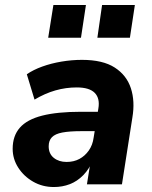

<svg xmlns="http://www.w3.org/2000/svg" viewBox="-20 -742 613 773"><path d="M197 11Q151 11 113.5 -10.5Q76 -32 53.5 -67Q31 -102 31 -143Q31 -195 60 -228Q89 -261 150 -276.5Q211 -292 306 -292H385L373 -214H309Q260 -214 231 -208.5Q202 -203 189 -189.5Q176 -176 176 -153Q176 -123 196.5 -106.5Q217 -90 248 -90Q277 -90 299.5 -102Q322 -114 337.5 -136Q353 -158 357 -188L376 -305Q383 -346 361.5 -368Q340 -390 289 -390Q245 -390 203 -378Q161 -366 119 -341L88 -443Q114 -461 150 -474Q186 -487 227.5 -494Q269 -501 310 -501Q394 -501 442 -470Q490 -439 507 -386.5Q524 -334 513 -269L471 0H330L346 -100H355Q340 -62 315.5 -37Q291 -12 261 -0.5Q231 11 197 11ZM372 -590 391 -722H523L503 -590ZM174 -590 195 -722H326L306 -590Z"/></svg>

Font: Nunito Sans 12pt ExtraBold
Style: Italic
Weight: 800
Italic angle: -9°
Designer: Vernon Adams
Foundry: Vernon Adams
Version: Version 3.101;gftools[0.9.27]